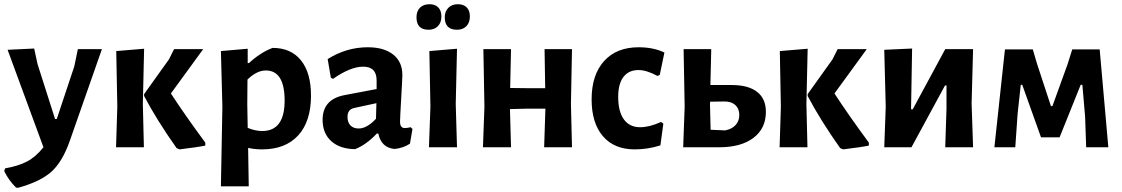

<svg xmlns="http://www.w3.org/2000/svg" viewBox="-34 -698 5320 910"><path d="M128 -468 144 -394 227 -134H235L318 -383L335 -465H449L297 -31Q262 69 209.5 116Q157 163 52 192L42 191Q8 158 -14 113L-10 100Q53 89 94 67.5Q135 46 172 0L2 -462Z M516 0 522 -192 517 -456 649 -467 643 -205 648 0ZM929 -465 776 -255Q841 -155 939 -22V-8Q907 -1 817 10L803 4Q709 -129 649 -243V-252L767 -417L791 -465Z M1140 -467V-399H1146Q1200 -449 1258 -471Q1345 -471 1392.5 -412Q1440 -353 1440 -245Q1440 -123 1379.5 -56.5Q1319 10 1208 10Q1173 10 1142 3L1145 185H1013L1020 -192L1013 -456ZM1138 -205 1140 -92Q1176 -77 1209 -77Q1317 -77 1315 -227Q1313 -364 1226 -364Q1183 -364 1139 -321Z M1709 -474Q1786 -474 1829.5 -439.5Q1873 -405 1873 -343Q1873 -326 1867.5 -231.5Q1862 -137 1862 -121Q1862 -91 1885 -91Q1895 -91 1912 -95L1921 -87L1909 -17Q1877 4 1836 8Q1773 2 1759 -65H1752Q1702 -12 1649 9Q1577 8 1536 -29Q1495 -66 1495 -130Q1495 -227 1598 -247L1751 -276V-317Q1751 -382 1687 -382Q1627 -382 1544 -324L1534 -330L1519 -418Q1608 -474 1709 -474ZM1750 -209 1644 -186Q1613 -179 1613 -144Q1613 -118 1627 -103.5Q1641 -89 1666 -89Q1705 -89 1748 -135Z M2002 -678Q2028 -678 2043 -663Q2058 -648 2058 -620Q2058 -591 2041.5 -574Q2025 -557 1997 -557Q1940 -557 1940 -616Q1940 -645 1956.5 -661.5Q1973 -678 2002 -678ZM2136 -678Q2163 -678 2178 -663Q2193 -648 2193 -620Q2193 -591 2176.5 -574Q2160 -557 2132 -557Q2074 -557 2074 -616Q2074 -644 2091 -661Q2108 -678 2136 -678ZM1999 0 2006 -192 2001 -456 2132 -467 2126 -205 2132 0Z M2255 0 2262 -192 2257 -465H2388L2384 -281L2470 -280H2550L2547 -465H2677L2672 -205L2677 0H2545L2551 -183H2464L2383 -181L2388 0Z M2993 -474Q3063 -474 3115 -449L3093 -343L3082 -338Q3031 -366 2992 -366Q2946 -366 2921 -333.5Q2896 -301 2896 -239Q2896 -169 2923 -132Q2950 -95 3000 -95Q3044 -95 3099 -120L3110 -112L3096 -9Q3037 10 2974 10Q2877 10 2823.5 -52.5Q2770 -115 2770 -227Q2770 -343 2829 -408.5Q2888 -474 2993 -474Z M3204 0 3211 -192 3206 -465H3337L3333 -295H3434Q3513 -295 3554.5 -262.5Q3596 -230 3596 -168Q3596 -89 3537 -44.5Q3478 0 3375 0ZM3331 -205 3334 -83 3403 -80Q3435 -86 3452.5 -105.5Q3470 -125 3470 -153Q3470 -183 3450.5 -200.5Q3431 -218 3397 -217L3332 -216Z M3661 0 3667 -192 3662 -456 3794 -467 3788 -205 3793 0ZM4074 -465 3921 -255Q3986 -155 4084 -22V-8Q4052 -1 3962 10L3948 4Q3854 -129 3794 -243V-252L3912 -417L3936 -465Z M4157 0 4164 -192 4157 -462 4289 -468 4284 -180H4292L4446 -465H4578L4571 -208L4578 0H4446L4452 -183V-293H4445L4286 0Z M4679 0 4729 -464H4861L4881 -396L4947 -195H4954L5026 -394L5048 -464H5178L5219 0H5114L5109 -144L5096 -296H5088L4988 -47H4900L4811 -296H4804L4789 -158L4778 0Z"/></svg>

Font: Alegreya Sans SC
Style: Bold
Weight: 700
Designer: Juan Pablo del Peral
Foundry: Huerta Tipografica
Version: Version 2.007